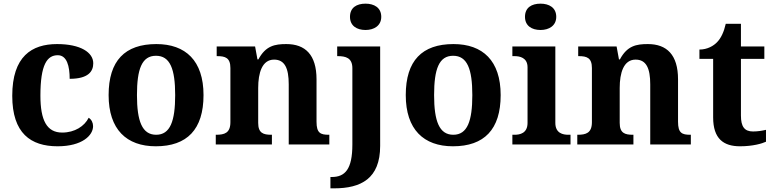

<svg xmlns="http://www.w3.org/2000/svg" viewBox="-20 -790 4229 1050"><path d="M295 10C430 10 489 -50 489 -100C489 -118 481 -136 465 -146C442 -100 389 -65 320 -65C236 -65 201 -132 201 -267C201 -438 238 -488 296 -488C346 -488 361 -428 361 -359C465 -359 490 -401 490 -444C490 -503 421 -549 292 -549C154 -549 47 -482 47 -266C47 -61 148 10 295 10Z M832 10C1003 10 1093 -82 1093 -270C1093 -458 995 -549 835 -549C663 -549 574 -458 574 -270C574 -82 672 10 832 10ZM834 -53C757 -53 729 -128 729 -270C729 -413 756 -485 833 -485C910 -485 938 -413 938 -270C938 -128 911 -53 834 -53Z M1160 0H1467V-53H1464C1420 -53 1392 -62 1392 -118V-309C1392 -391 1413 -464 1479 -464C1538 -464 1559 -415 1559 -329V0H1781V-53H1778C1733 -53 1711 -62 1711 -124V-356C1711 -491 1649 -549 1546 -549C1483 -549 1433 -540 1393 -465H1388L1375 -536H1165V-483H1168C1212 -483 1240 -474 1240 -418V-122C1240 -62 1207 -53 1162 -53H1160Z M1979 -626C2025 -626 2065 -649 2065 -698C2065 -749 2025 -770 1979 -770C1931 -770 1894 -749 1894 -698C1894 -649 1931 -626 1979 -626ZM1787 240H1807C1954 240 2059 187 2059 8V-536H1824V-483H1827C1870 -483 1907 -474 1907 -417V0C1907 136 1867 178 1794 178H1787Z M2457 10C2628 10 2718 -82 2718 -270C2718 -458 2620 -549 2460 -549C2288 -549 2199 -458 2199 -270C2199 -82 2297 10 2457 10ZM2459 -53C2382 -53 2354 -128 2354 -270C2354 -413 2381 -485 2458 -485C2535 -485 2563 -413 2563 -270C2563 -128 2536 -53 2459 -53Z M2936 -626C2982 -626 3022 -649 3022 -698C3022 -749 2982 -770 2936 -770C2888 -770 2851 -749 2851 -698C2851 -649 2888 -626 2936 -626ZM2782 0H3100V-53H3088C3059 -53 3017 -61 3017 -118V-536H2782V-483H2794C2822 -483 2865 -475 2865 -422V-118C2865 -61 2823 -53 2794 -53H2782Z M3137 0H3444V-53H3441C3397 -53 3369 -62 3369 -118V-309C3369 -391 3390 -464 3456 -464C3515 -464 3536 -415 3536 -329V0H3758V-53H3755C3710 -53 3688 -62 3688 -124V-356C3688 -491 3626 -549 3523 -549C3460 -549 3410 -540 3370 -465H3365L3352 -536H3142V-483H3145C3189 -483 3217 -474 3217 -418V-122C3217 -62 3184 -53 3139 -53H3137Z M4027 10C4097 10 4148 -5 4169 -15V-80C4148 -75 4124 -71 4098 -71C4051 -71 4032 -98 4032 -158V-468H4160V-536H4032V-660H3949C3939 -615 3923 -582 3903 -561C3883 -539 3848 -519 3805 -519V-468H3880V-148C3880 -31 3937 10 4027 10Z"/></svg>

Font: Noto Serif Test
Style: Bold
Weight: 700
Version: Version 1.000